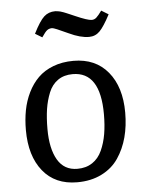

<svg xmlns="http://www.w3.org/2000/svg" viewBox="-54 -790 647 847"><g transform="rotate(-5 269.5 -366.0)"><path d="M361.8 -620.1Q323.2 -620.1 272.9 -644Q211.4 -672.9 202.1 -672.9Q189.5 -672.9 180.4 -666.3Q171.4 -659.7 155.8 -636.2L125 -654.8Q152.8 -710 172.9 -728Q192.9 -746.1 222.2 -746.1Q227.5 -746.1 233.9 -744.9Q240.2 -743.7 244.9 -742.7Q249.5 -741.7 258.5 -738.3Q267.6 -734.9 272 -732.9Q276.4 -731 289.1 -725.6Q301.8 -720.2 307.1 -717.8Q361.8 -693.8 379.9 -693.8Q391.6 -693.8 400.6 -701.9Q409.7 -710 424.8 -731L456.1 -711.9Q428.7 -659.7 409.2 -639.9Q389.6 -620.1 361.8 -620.1ZM47.9 -234.9Q47.9 -281.2 55.7 -322.3Q63.5 -363.3 81.5 -400.1Q99.6 -437 126.5 -463.6Q153.3 -490.2 193.4 -505.6Q233.4 -521 283.2 -521Q380.9 -521 436 -454.1Q491.2 -387.2 491.2 -273.9Q491.2 -214.8 477.8 -164.6Q464.4 -114.3 436.8 -73.5Q409.2 -32.7 362.3 -9.3Q315.4 14.2 253.9 14.2Q156.2 14.2 102.1 -53Q47.9 -120.1 47.9 -234.9ZM259.8 -44.9Q298.3 -44.9 325.9 -63.2Q353.5 -81.5 368.7 -115Q383.8 -148.4 390.4 -187.5Q397 -226.6 397 -274.9Q397 -462.9 274.9 -462.9Q236.3 -462.9 209.5 -444.3Q182.6 -425.8 168.7 -391.6Q154.8 -357.4 148.9 -318.8Q143.1 -280.3 143.1 -231Q143.1 -144.5 172.1 -94.7Q201.2 -44.9 259.8 -44.9Z"/></g></svg>

Font: Literata Book
Style: Italic
Weight: 400
Italic angle: -3°
Designer: Latin by Veronika Burian and Jose Scaglione. Greek by Irene Vlachou. Cyrillic by Vera Evstafieva
Foundry: TypeTogether
Version: Version 1.003;PS 001.003;hotconv 1.0.88;makeotf.lib2.5.64775